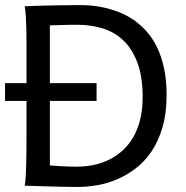

<svg xmlns="http://www.w3.org/2000/svg" viewBox="-20 -738 741 763"><path d="M85.4 -407.7V-558.1Q85.4 -592.3 84.7 -621.8Q84 -651.4 82.5 -674.8Q81.1 -698.2 78.1 -712.9Q88.4 -713.4 104.2 -714.1Q120.1 -714.8 139.4 -715.3Q158.7 -715.8 179.9 -716.3Q201.2 -716.8 222.4 -717Q243.7 -717.3 263.7 -717.5Q283.7 -717.8 300.3 -717.8Q319.8 -717.8 345 -715.6Q370.1 -713.4 397.7 -707Q425.3 -700.7 454.3 -689.2Q483.4 -677.7 510.5 -659.2Q537.6 -640.6 561.5 -614.3Q585.4 -587.9 603.3 -551.8Q621.1 -515.6 631.6 -468.5Q642.1 -421.4 642.1 -361.3Q642.1 -288.6 626 -233.2Q609.9 -177.7 582.8 -137.2Q555.7 -96.7 520 -69.3Q484.4 -42 445.3 -25.4Q406.2 -8.8 366.2 -2Q326.2 4.9 290.5 4.9Q278.8 4.9 263.4 4.6Q248 4.4 231 4.2Q213.9 3.9 195.8 3.4Q177.7 2.9 160.6 2.4Q120.6 1.5 78.1 0Q81.1 -14.6 82.3 -37.6Q83.5 -60.5 84.2 -89.4Q85 -118.2 85.2 -152.1Q85.4 -186 85.4 -222.2V-336.9H0V-407.7ZM178.2 -407.7H363.8V-336.9H178.2V-80.6Q195.3 -79.1 222.9 -77.4Q250.5 -75.7 285.6 -75.7Q318.4 -75.7 350.3 -82Q382.3 -88.4 411.4 -102.3Q440.4 -116.2 465.3 -138.2Q490.2 -160.2 508.3 -190.7Q526.4 -221.2 536.6 -261.2Q546.9 -301.3 546.9 -351.6Q546.9 -433.6 526.1 -488.8Q505.4 -543.9 470.2 -577.4Q435.1 -610.8 387.9 -625.2Q340.8 -639.6 288.1 -639.6Q275.9 -639.6 260.7 -639.4Q245.6 -639.2 230.2 -638.7Q214.8 -638.2 201.2 -637.9Q187.5 -637.7 178.2 -637.2Z"/></svg>

Font: Andika Viet
Style: Regular
Weight: 400
Designer: Victor Gaultney, Annie Olsen, Julie Remington, Don Collingsworth, Eric Hays, Becca Hirsbrunner
Foundry: SIL International
Version: Version 5.000